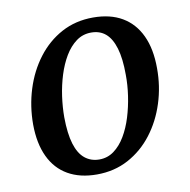

<svg xmlns="http://www.w3.org/2000/svg" viewBox="-69 -636 708 716"><g transform="rotate(-10 285.0 -278.5)"><path d="M328.5 -567.5Q393.5 -567.5 438.5 -541Q483.5 -514.5 507.2 -463.8Q531 -413 531 -340Q531.5 -271.5 511.2 -208.2Q491 -145 453 -95.5Q415 -46 361.5 -17.2Q308 11.5 242 11.5Q178 11.5 132.8 -14.5Q87.5 -40.5 63.8 -90.8Q40 -141 39.5 -213Q39.5 -282.5 59.5 -346.2Q79.5 -410 117.5 -460Q155.5 -510 208.8 -538.8Q262 -567.5 328.5 -567.5ZM312 -513.5Q280 -513.5 255.2 -495.2Q230.5 -477 212.2 -446.5Q194 -416 182 -377.8Q170 -339.5 164.2 -298.5Q158.5 -257.5 158.5 -219.5Q159 -157.5 171 -118.2Q183 -79 206 -60.5Q229 -42 260.5 -42Q291.5 -42 316 -60Q340.5 -78 358.8 -108.8Q377 -139.5 388.8 -177.8Q400.5 -216 406.5 -256.8Q412.5 -297.5 412 -336Q412 -398 400.2 -437Q388.5 -476 366.5 -494.8Q344.5 -513.5 312 -513.5Z"/></g></svg>

Font: Merriweather 20pt Medium
Style: Italic
Weight: 500
Italic angle: -7.8°
Version: Version 2.101